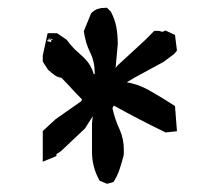

<svg xmlns="http://www.w3.org/2000/svg" viewBox="-20 -625 543 480"><path d="M210 -245.1V-316.9L211.9 -334.5L192.4 -303.7L131.8 -246.6L121.1 -239.7V-234.9L86.9 -220.7V-297.4L119.1 -327.1L182.6 -371.6L185.1 -376.5Q171.4 -390.1 159.4 -403.3Q147.5 -416.5 133.3 -430.7Q124 -431.6 116.2 -437.5Q108.4 -442.9 99.6 -451.2L86.9 -471.2V-485.4V-486.3L99.1 -542H122.6L147 -525.4Q156.7 -511.7 166.3 -502.4Q175.8 -493.2 181.9 -488Q188 -482.9 190.9 -479.5Q207.5 -463.4 214.4 -439.9L216.8 -439.5V-443.4Q216.8 -470.7 205.3 -493.9Q193.8 -517.1 189.5 -546.9L208 -592.3L209.5 -593.3Q216.8 -600.6 225.6 -603Q233.4 -605.5 244.1 -605.5H247.6L257.3 -595.7Q267.1 -576.7 271 -556.6Q274.4 -536.6 274.4 -514.6V-514.2L269 -455.1L269.5 -455.6L273.4 -460.9L341.3 -523.4L365.7 -547.9H369.1H377L386.2 -545.4L393.6 -548.8L417.5 -537.6L422.4 -498.5L415.5 -490.2L389.6 -470.7Q363.3 -456.1 340.6 -444.1Q317.9 -432.1 296.9 -419.4Q326.7 -414.1 352.5 -399.4Q383.8 -381.8 417.5 -359.9L422.4 -296.9L394 -293.9Q326.2 -326.7 265.1 -360.8L262.7 -358.4L261.2 -354Q267.6 -325.7 279.3 -300.8Q289.6 -277.3 289.6 -250.5Q289.6 -239.7 289.1 -236.3Q284.7 -219.7 279.3 -202.9Q273.9 -186 263.7 -169.9L247.6 -165.5L229 -173.3Q210 -207 210 -245.1ZM107.9 -526.9 98.6 -524.9V-522L107.9 -520ZM111.8 -526.9 101.6 -528.8 101.1 -524.4 111.8 -525.9Z"/></svg>

Font: Bakudai
Style: Bold
Weight: 700
Version: Version 1.48